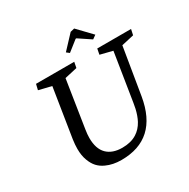

<svg xmlns="http://www.w3.org/2000/svg" viewBox="-205 -1123 1307 1326"><g transform="rotate(-30 449.0 -460.0)"><path d="M277.8 -292Q272 -255.4 272 -226.6Q272 -140.6 314.9 -97.7Q357.9 -54.7 437 -54.7Q505.9 -54.7 552.2 -84Q592.3 -108.9 617.7 -155.3Q637.2 -191.9 648.9 -242.2Q652.3 -257.3 656.7 -284.2L717.3 -666L619.6 -690.4L628.4 -735.4H897.9L888.2 -690.4L789.6 -668L728 -294.9Q675.8 15.6 389.2 15.6Q321.3 15.6 269 -8.8Q235.8 -23.9 213.9 -47.9Q191.9 -71.8 177.7 -110.4Q162.6 -149.9 162.6 -203.1Q162.6 -236.3 168.5 -277.3L230 -666L129.4 -690.4L140.1 -735.4H444.8L436 -690.4L336.4 -668ZM559.1 -934.6 664.6 -824.7 635.3 -803.7 538.6 -868.2H532.7L449.7 -802.7L427.2 -820.3L526.9 -926.8Z"/></g></svg>

Font: Neuton
Style: Italic
Weight: 400
Italic angle: -9°
Designer: Brian M Zick
Version: Version 1.32